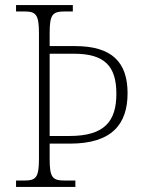

<svg xmlns="http://www.w3.org/2000/svg" viewBox="-20 -734 565 754"><path d="M43 0H276V-25H236C187 -25 175 -35 175 -109V-170H255C419 -170 481 -246 481 -368C481 -490 419 -553 275 -553H175V-604C175 -679 187 -689 236 -689H266V-714H43V-689H74C120 -689 133 -679 133 -604V-109C133 -35 120 -25 74 -25H43ZM253 -200H175V-523H271C391 -523 437 -474 437 -366C437 -258 391 -200 253 -200Z"/></svg>

Font: Noto Serif Devanagari SemiCondensed ExtraLight
Style: Regular
Weight: 200
Width: 4
Designer: Universal Thirst, Indian Type Foundry and the Monotype Design Team
Foundry: Monotype Imaging Inc.
Version: Version 2.004